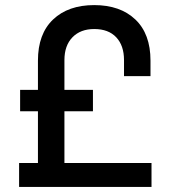

<svg xmlns="http://www.w3.org/2000/svg" viewBox="-20 -734 673 754"><path d="M55 0V-94H129V-297H59V-381H129V-496Q129 -601 188.5 -657.5Q248 -714 350 -714Q452 -714 511.5 -657.5Q571 -601 571 -496V-435H467V-498Q467 -555 436.5 -587.5Q406 -620 350 -620Q296 -620 264.5 -587.5Q233 -555 233 -498V-381H345V-297H233V-94H575V0Z"/></svg>

Font: Space Grotesk Medium
Style: Regular
Weight: 500
Designer: Florian Karsten
Foundry: Florian Karsten
Version: Version 2.000